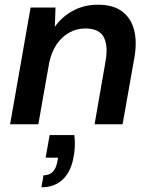

<svg xmlns="http://www.w3.org/2000/svg" viewBox="-20 -528 642 816"><path d="M23 0 110 -496H216L213 -414Q243 -457 290.5 -482.5Q338 -508 396 -508Q461 -508 499 -479.5Q537 -451 550 -400.5Q563 -350 551 -282L501 0H382L429 -270Q440 -335 420.5 -371Q401 -407 342 -407Q306 -407 274.5 -389.5Q243 -372 221 -340Q199 -308 189 -261L143 0ZM156 268 165 217Q190 217 204.5 202Q219 187 224 157L227 142H174L191 46H296Q299 70 298 94Q297 118 293 138Q282 201 247 234.5Q212 268 156 268Z"/></svg>

Font: DM Sans 24pt SemiBold
Style: Italic
Weight: 600
Italic angle: -10°
Designer: Colophon Foundry, Jonny Pinhorn
Foundry: Colophon Foundry
Version: Version 4.004;gftools[0.9.30]